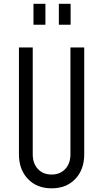

<svg xmlns="http://www.w3.org/2000/svg" viewBox="-20 -1008 561 1044"><path d="M438 -750V-169Q438 -86 389.5 -35Q341 16 260.5 16Q180.5 16 131.8 -35Q83 -86 83 -169V-750H158V-169Q158 -119.5 186 -89.2Q214 -59 260.5 -59Q307 -59 335 -89.2Q363 -119.5 363 -169V-750ZM162 -873.5V-987.5H227V-873.5ZM300 -873.5V-987.5H364V-873.5Z"/></svg>

Font: Mohave Light
Style: Regular
Weight: 400
Version: Version 2.003